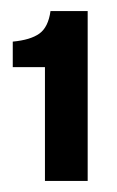

<svg xmlns="http://www.w3.org/2000/svg" viewBox="-20 -710 211 346"><path d="M61 -384V-610L71 -690H138V-384ZM3 -589V-635Q35 -638 51 -649.5Q67 -661 71 -690L97 -589Z"/></svg>

Font: Radio Canada Big
Style: Regular
Weight: 400
Designer: Étienne Aubert Bonn
Foundry: Coppers and Brasses
Version: Version 1.001